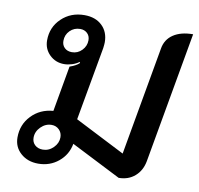

<svg xmlns="http://www.w3.org/2000/svg" viewBox="-71 -667 776 749"><g transform="rotate(10 317.5 -292.0)"><path d="M30 -78Q30 -129 64 -164.5Q98 -200 150 -204L182 -385Q208 -394 220 -406L218 -410Q206 -401 190 -396Q174 -391 159 -391Q125 -391 101.5 -414Q78 -437 78 -471Q78 -523 114.5 -558Q151 -593 205 -593Q249 -593 275 -568Q301 -543 301 -502Q301 -495 299 -479L247 -188L445 -87L521 -516Q527 -553 557 -573Q587 -593 635 -593L543 -74Q536 -36 510 -13.5Q484 9 446 9L249 -91Q241 -47 207 -19Q173 9 127 9Q85 9 57.5 -15.5Q30 -40 30 -78ZM237 -499Q237 -516 226 -526.5Q215 -537 198 -537Q174 -537 157.5 -520.5Q141 -504 141 -480Q141 -463 152 -452.5Q163 -442 181 -442Q204 -442 220.5 -459Q237 -476 237 -499ZM195 -107Q195 -125 183 -137Q171 -149 153 -149Q129 -149 110.5 -130.5Q92 -112 92 -88Q92 -70 104 -59Q116 -48 135 -48Q159 -48 177 -66Q195 -84 195 -107Z"/></g></svg>

Font: K2D Medium
Style: Italic
Weight: 500
Italic angle: -10°
Designer: Katatrad Aksorn Co.,Ltd.
Foundry: Cadson Demak Co.,Ltd.
Version: Version 1.000; ttfautohint (v1.6)